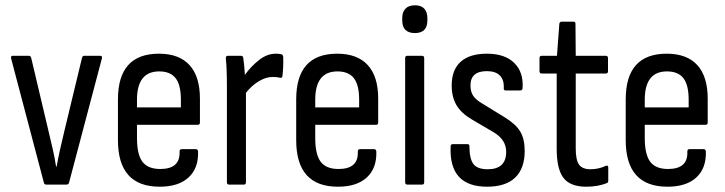

<svg xmlns="http://www.w3.org/2000/svg" viewBox="-20 -698 2741 726"><path d="M155 0Q148 0 146 -7L22 -477Q20 -487 28 -487H89Q96 -487 98 -479L164 -200Q172 -167 179.5 -134Q187 -101 192 -68H194Q200 -101 207.5 -134.5Q215 -168 223 -201L290 -479Q292 -487 298 -487H359Q368 -487 365 -476L241 -7Q239 0 231 0Z M584 8Q426 8 426 -168V-322Q426 -495 581 -495Q657 -495 696.5 -452Q736 -409 736 -325V-235Q736 -226 728 -226H498V-176Q498 -114 518.5 -86.5Q539 -59 586 -59Q661 -59 659 -123Q658 -134 667 -134H721Q728 -134 729 -125Q731 -62 693 -27Q655 8 584 8ZM498 -292H664V-321Q664 -377 644 -402.5Q624 -428 582 -428Q498 -428 498 -321Z M846 0Q838 0 838 -9V-367Q838 -440 834 -476Q833 -487 841 -487H892Q899 -487 900 -478Q902 -465 903.5 -448Q905 -431 906 -415Q929 -447 959.5 -471Q990 -495 1023 -495Q1035 -495 1043 -493Q1050 -492 1051 -482Q1052 -444 1048 -411Q1047 -402 1039 -404Q1027 -407 1011 -407Q986 -407 959 -391Q932 -375 910 -347V-9Q910 0 902 0Z M1258 8Q1100 8 1100 -168V-322Q1100 -495 1255 -495Q1331 -495 1370.5 -452Q1410 -409 1410 -325V-235Q1410 -226 1402 -226H1172V-176Q1172 -114 1192.5 -86.5Q1213 -59 1260 -59Q1335 -59 1333 -123Q1332 -134 1341 -134H1395Q1402 -134 1403 -125Q1405 -62 1367 -27Q1329 8 1258 8ZM1172 -292H1338V-321Q1338 -377 1318 -402.5Q1298 -428 1256 -428Q1172 -428 1172 -321Z M1520 0Q1512 0 1512 -9V-478Q1512 -487 1520 -487H1576Q1584 -487 1584 -478V-9Q1584 0 1576 0ZM1549 -573Q1501 -573 1501 -621V-630Q1501 -652 1513 -665Q1525 -678 1549 -678Q1573 -678 1584.5 -665Q1596 -652 1596 -630V-621Q1596 -573 1549 -573Z M1822 8Q1677 8 1684 -144Q1684 -153 1692 -153H1748Q1755 -153 1755 -145Q1755 -98 1770 -78Q1785 -58 1824 -58Q1894 -58 1894 -124Q1894 -169 1848 -197L1763 -247Q1724 -270 1706 -300.5Q1688 -331 1688 -375Q1688 -434 1722 -464.5Q1756 -495 1821 -495Q1889 -495 1924.5 -460Q1960 -425 1956 -365Q1955 -356 1948 -356H1892Q1889 -356 1886.5 -358Q1884 -360 1885 -368Q1886 -396 1870 -412.5Q1854 -429 1821 -429Q1759 -429 1759 -375Q1759 -351 1769.5 -335.5Q1780 -320 1806 -305L1889 -254Q1931 -228 1947.5 -200Q1964 -172 1964 -127Q1964 -61 1928 -26.5Q1892 8 1822 8Z M2197 8Q2136 8 2110.5 -25.5Q2085 -59 2085 -135V-420H2028Q2020 -420 2020 -429V-478Q2020 -487 2028 -487H2086L2095 -608Q2096 -616 2104 -616H2149Q2156 -616 2156 -608L2157 -487H2271Q2279 -487 2279 -478V-429Q2279 -420 2271 -420H2157V-137Q2157 -93 2169.5 -75.5Q2182 -58 2213 -58Q2228 -58 2243.5 -61.5Q2259 -65 2271 -71Q2280 -74 2280 -65V-15Q2280 -7 2273 -5Q2258 1 2238.5 4.5Q2219 8 2197 8Z M2504 8Q2346 8 2346 -168V-322Q2346 -495 2501 -495Q2577 -495 2616.5 -452Q2656 -409 2656 -325V-235Q2656 -226 2648 -226H2418V-176Q2418 -114 2438.5 -86.5Q2459 -59 2506 -59Q2581 -59 2579 -123Q2578 -134 2587 -134H2641Q2648 -134 2649 -125Q2651 -62 2613 -27Q2575 8 2504 8ZM2418 -292H2584V-321Q2584 -377 2564 -402.5Q2544 -428 2502 -428Q2418 -428 2418 -321Z"/></svg>

Font: Sofia Sans Cond
Style: Regular
Weight: 400
Width: 3
Designer: Botio Nikoltchev, Ani Petrova
Foundry: lettersoup
Version: Version 4.100; ttfautohint (v1.8.3)